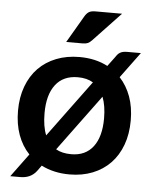

<svg xmlns="http://www.w3.org/2000/svg" viewBox="-54 -776 683 861"><g transform="rotate(5 287.5 -346.0)"><path d="M24.5 0ZM474.5 -446.5Q506.5 -412 523.8 -364.5Q541 -317 541 -257.5Q541 -196.5 523 -147.5Q505 -98.5 471.8 -64Q438.5 -29.5 391.8 -11Q345 7.5 288 7.5Q252 7.5 220.2 0.2Q188.5 -7 161 -21L144 2.5Q137 12.5 128.2 19.5Q119.5 26.5 109.8 30.8Q100 35 89.5 36.8Q79 38.5 69.5 38.5H24.5L101.5 -66Q68.5 -100.5 51 -148.8Q33.5 -197 33.5 -257.5Q33.5 -318 51.8 -367Q70 -416 103.2 -450Q136.5 -484 183.5 -502.5Q230.5 -521 288 -521Q360 -521 415 -492L443 -529.5Q449 -538.5 454.2 -545Q459.5 -551.5 465.8 -555.2Q472 -559 480 -560.8Q488 -562.5 499 -562.5H560ZM153 -256.5Q153 -197 169 -158L357 -413Q329 -430 288 -430Q222.5 -430 187.8 -384.8Q153 -339.5 153 -256.5ZM288 -83.5Q352 -83.5 386.5 -128.5Q421 -173.5 421 -256.5Q421 -313 405.5 -352.5L219 -99.5Q246.5 -83.5 288 -83.5ZM460.5 -731 337 -600.5Q327.5 -590.5 318.8 -586.8Q310 -583 296 -583H222L293 -704.5Q300.5 -717.5 310.5 -724.2Q320.5 -731 340.5 -731Z"/></g></svg>

Font: Lato
Style: Bold
Weight: 700
Designer: Lukasz Dziedzic
Foundry: tyPoland Lukasz Dziedzic
Version: Version 2.007; 2014-02-27